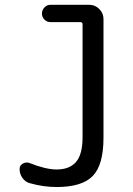

<svg xmlns="http://www.w3.org/2000/svg" viewBox="-20 -750 540 780"><path d="M100.6 -5.9Q83 -10.7 71.3 -26.9Q59.6 -43 59.6 -63.5Q59.6 -78.1 72.8 -85.4Q85.9 -92.8 99.6 -87.9Q166 -61.5 210 -61.5Q262.7 -61.5 289.1 -92.3Q315.4 -123 315.4 -192.4V-651.4Q315.4 -660.2 305.7 -660.2H184.6Q170.9 -660.2 160.6 -670.4Q150.4 -680.7 150.4 -694.8Q150.4 -709 160.6 -719.7Q170.9 -730.5 184.6 -730.5H342.8Q366.2 -730.5 383.3 -713.4Q400.4 -696.3 400.4 -672.9V-190.4Q400.4 -80.1 356.9 -35.2Q313.5 9.8 210 9.8Q156.2 9.8 100.6 -5.9Z"/></svg>

Font: Rounded Mgen+ 1m regular
Style: Regular
Weight: 400
Designer: [Source Han Sans]
Ryoko NISHIZUKA  (kana & ideographs); Paul D. Hunt (Latin, Greek & Cyrillic); Wenlong ZHANG  (bopomofo
Version: Version 1.059.20150602